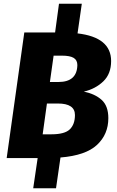

<svg xmlns="http://www.w3.org/2000/svg" viewBox="-20 -852 632 1035"><path d="M432 -358Q492 -346 528 -313.5Q564 -281 564 -215Q564 -128 503 -71Q442 -14 306 -3L282 163H159L183 0H16L111 -677H277L298 -832H421L398 -672Q579 -651 579 -523Q579 -454 537 -413.5Q495 -373 432 -358ZM397 -501Q397 -528 377 -540Q357 -552 314 -552H269L249 -410H295Q395 -410 397 -501ZM292 -294H233L210 -128H257Q329 -128 356.5 -155Q384 -182 384 -232Q384 -294 292 -294Z"/></svg>

Font: Trujillo ExtraBold
Style: Italic
Weight: 800
Italic angle: -8°
Designer: Fira Sans original fonts by bBox Type GmbH, Carrois Corporate GbR, & Edenspiekermann AG / Changes by Cristiano Sobral
Foundry: Fira Sans original fonts by bBox Type GmbH, Carrois Corporate GbR, & Edenspiekermann AG / Changes by Cristiano Sobral
Version: Version 4.301;July 28, 2020;FontCreator 13.0.0.2655 64-bit